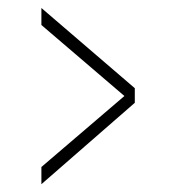

<svg xmlns="http://www.w3.org/2000/svg" viewBox="-20 -508 432 480"><path d="M83.5 -47.5V-90.5L291 -268L83.5 -445.5V-488L317 -287.5V-251Z"/></svg>

Font: Imbue 10pt Medium
Style: Regular
Weight: 500
Designer: Tyler Finck
Foundry: Etcetera Type Company
Version: Version 1.102; ttfautohint (v1.8.3)